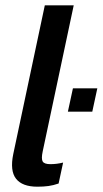

<svg xmlns="http://www.w3.org/2000/svg" viewBox="-20 -694 387 724"><path d="M121 10Q64 10 40.5 -20Q17 -50 30 -113L149 -674H258L141 -123Q135 -95 141 -85Q147 -75 170 -75Q194 -75 218 -81L201 -2Q181 5 162.5 7.5Q144 10 121 10ZM236 -273 255 -361H347L328 -273Z"/></svg>

Font: Kanit
Style: Italic
Weight: 400
Italic angle: -12°
Designer: Katatrad Team
Foundry: CadsonDemak
Version: Version 2.000; ttfautohint (v1.8.3)